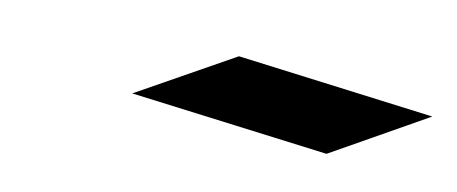

<svg xmlns="http://www.w3.org/2000/svg" viewBox="-28 -775 514 216"><g transform="rotate(10 229.5 -667.5)"><path d="M349 -622 459 -684 233 -713 122 -651Z"/></g></svg>

Font: Ugly Stick
Style: It
Weight: 400
Designer: Stig
Foundry: Cannot Into Space Fonts
Version: Version 0.99